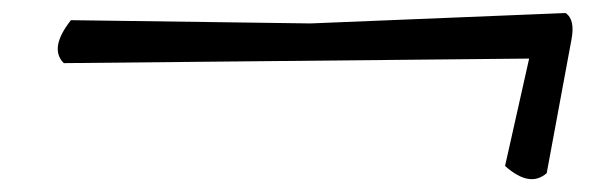

<svg xmlns="http://www.w3.org/2000/svg" viewBox="-20 -433 933 295"><path d="M457 -397 849 -413Q864 -403 858 -372L820 -167Q794 -144 756 -178L793 -343L78 -336Q55 -359 89 -402Z"/></svg>

Font: Tillana
Style: Regular
Weight: 400
Designer: Lipi Raval (Devanagari, Latin), Jonny Pinhorn (Latin)
Foundry: Indian Type Foundry
Version: Version 2.003;PS 1.0;hotconv 1.0.79;makeotf.lib2.5.61930; tt